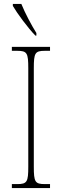

<svg xmlns="http://www.w3.org/2000/svg" viewBox="-20 -951 315 971"><path d="M159 -771H164V-784C140 -822 106 -886 88 -931H45V-921C65 -886 123 -807 159 -771ZM40 0H233V-20H207C157 -20 151 -31 151 -108V-606C151 -683 157 -694 207 -694H233V-714H40V-694H67C117 -694 123 -683 123 -606V-108C123 -31 117 -20 67 -20H40Z"/></svg>

Font: Noto Serif Hebrew Condensed Thin
Style: Regular
Weight: 100
Width: 3
Designer: Monotype Design Team
Foundry: Monotype Imaging Inc.
Version: Version 2.004